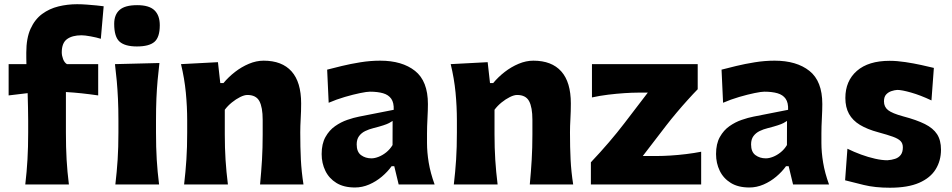

<svg xmlns="http://www.w3.org/2000/svg" viewBox="-20 -859 4432 894"><path d="M97.7 0H300.8Q293.3 -59.7 290.1 -116.1Q286.9 -172.5 286.9 -242.4V-430.5Q323.7 -428.4 360.8 -424.4Q397.9 -420.4 437.2 -414.7V-560.4H291.7Q280.1 -567.2 273.8 -583.7Q267.6 -600.3 267.6 -614.9Q267.6 -659 292 -676.8Q316.4 -694.7 359.7 -694.7Q375 -694.7 402.5 -689.6Q430 -684.6 449.5 -678.4L462.7 -829.8Q450.7 -831.5 429.4 -833.7Q408 -835.8 384 -837.6Q360 -839.4 339 -839.4Q294.3 -839.4 252.1 -829.1Q210 -818.8 176.1 -793.9Q142.3 -768.9 122.3 -725Q102.4 -681.2 102.4 -613.9Q102.4 -601.2 102.5 -587.8Q102.7 -574.4 103 -560.4H20.2V-414.7L108.7 -425.3Q109.5 -389.8 110.4 -358.1Q111.2 -326.3 111.2 -298V-242.4Q111.2 -172.5 107.9 -116.1Q104.7 -59.7 97.7 0Z M517.1 0H720.7Q713.2 -59.7 709.8 -116.1Q706.4 -172.5 706.4 -242.4V-298.2Q706.4 -355.6 708.3 -400.7Q710.3 -445.8 713.9 -485.4Q717.4 -525.1 722.3 -565.6L515.3 -560.4Q520.2 -520.7 523.7 -481.8Q527.2 -442.9 529.3 -398.6Q531.4 -354.3 531.4 -298.2V-242.4Q531.4 -172.5 527.8 -116.1Q524.1 -59.7 517.1 0ZM617.5 -642.7Q674.3 -642.7 699.1 -664.1Q724 -685.5 724 -741.5Q724 -787.3 699.2 -811.1Q674.5 -835 618.7 -835Q562 -835 536.9 -812.8Q511.7 -790.7 511.7 -747.9Q511.7 -687.2 536.9 -665Q562 -642.7 617.5 -642.7Z M837.2 0H1041.2Q1033.7 -59.7 1030.2 -114.9Q1026.7 -170.1 1026.7 -232.7V-348Q1040.5 -366.5 1059.7 -382Q1078.8 -397.5 1098.2 -407.1Q1117.7 -416.8 1131.8 -416.8Q1172.2 -416.8 1187.7 -388.2Q1203.1 -359.5 1203.1 -301.1V-232.7Q1203.1 -170.1 1199.9 -114.9Q1196.6 -59.7 1190.9 0H1393.1Q1383.8 -59.7 1380.9 -116.1Q1378.1 -172.5 1378.1 -242.4Q1378.1 -271.6 1380.1 -306.2Q1382.2 -340.7 1382.2 -377.3Q1382.2 -476.7 1337.6 -526.6Q1293 -576.5 1207.5 -576.5Q1173.5 -576.5 1139 -562Q1104.5 -547.5 1074 -523.8Q1043.5 -500 1020.5 -472.2H1005.7L994.8 -569.5L822.8 -560.4Q839 -493 845.3 -427.6Q851.6 -362.1 851.6 -298.2V-242.4Q851.6 -172.5 847.9 -116.1Q844.2 -59.7 837.2 0Z M1709.5 -121.7Q1681.5 -121.7 1661.1 -136.7Q1640.8 -151.7 1640.8 -186.5Q1640.8 -210.3 1651.8 -225.2Q1662.8 -240.1 1680.4 -248.7Q1698.1 -257.3 1717.9 -262.2Q1748.2 -269.9 1765.3 -275.6Q1782.4 -281.2 1791.9 -286.2Q1801.4 -291.2 1808.1 -295.9L1807.8 -183.6Q1795.7 -163.6 1778.4 -149.7Q1761.1 -135.9 1742.8 -128.8Q1724.6 -121.7 1709.5 -121.7ZM1632.6 14Q1666.7 14 1698.9 0.1Q1731.1 -13.8 1758.1 -36.6Q1785 -59.4 1803.4 -85.1H1815.8L1836.3 0H2003.7Q1984.2 -53.7 1976.2 -101.9Q1968.3 -150.1 1968.3 -192.9V-237.6Q1968.3 -268.7 1970.4 -307.9Q1972.5 -347.2 1972.5 -374.5Q1972.5 -481.3 1912.5 -528.9Q1852.5 -576.5 1750.3 -576.5Q1704.6 -576.5 1658 -569Q1611.5 -561.5 1571.2 -551.7Q1530.9 -541.8 1503.3 -534.7L1510.4 -380.5Q1546.2 -396 1585.6 -407.6Q1625 -419.1 1656.8 -425.6Q1688.6 -432.1 1702.3 -432.1Q1738.4 -432.1 1763.7 -424.8Q1788.9 -417.5 1801.8 -399.1Q1814.6 -380.7 1813.2 -347.7L1651.5 -315.9Q1627.3 -311.2 1597.3 -300.9Q1567.4 -290.7 1540.2 -271.6Q1513 -252.6 1495.4 -221Q1477.7 -189.5 1477.7 -141.8Q1477.7 -99.1 1495 -63.6Q1512.2 -28.2 1546.5 -7.1Q1580.9 14 1632.6 14Z M2093.1 0H2297Q2289.6 -59.7 2286.1 -114.9Q2282.6 -170.1 2282.6 -232.7V-348Q2296.4 -366.5 2315.5 -382Q2334.6 -397.5 2354.1 -407.1Q2373.5 -416.8 2387.7 -416.8Q2428.1 -416.8 2443.5 -388.2Q2459 -359.5 2459 -301.1V-232.7Q2459 -170.1 2455.7 -114.9Q2452.5 -59.7 2446.8 0H2648.9Q2639.6 -59.7 2636.8 -116.1Q2634 -172.5 2634 -242.4Q2634 -271.6 2636 -306.2Q2638 -340.7 2638 -377.3Q2638 -476.7 2593.4 -526.6Q2548.8 -576.5 2463.4 -576.5Q2429.4 -576.5 2394.9 -562Q2360.4 -547.5 2329.8 -523.8Q2299.3 -500 2276.4 -472.2H2261.6L2250.7 -569.5L2078.6 -560.4Q2094.9 -493 2101.2 -427.6Q2107.4 -362.1 2107.4 -298.2V-242.4Q2107.4 -172.5 2103.8 -116.1Q2100.1 -59.7 2093.1 0Z M2731.3 0H3244.8V-152.5Q3212.7 -146.2 3175.2 -141.6Q3137.7 -137 3102.3 -134.8Q3066.9 -132.6 3040.4 -132.6H2973L3082.8 -275.6Q3105.1 -304.4 3131 -335.1Q3156.9 -365.9 3182.5 -394.1Q3208 -422.4 3228.7 -443.5V-560.4H2736.3V-405.3Q2771.8 -413.2 2811.3 -418.1Q2850.7 -422.9 2887.1 -425.3Q2923.5 -427.7 2949.5 -427.7H2996.3L2886.9 -284.7Q2854.7 -242.5 2815.2 -196.4Q2775.7 -150.2 2731.3 -103.4Z M3545.9 -121.7Q3517.9 -121.7 3497.6 -136.7Q3477.2 -151.7 3477.2 -186.5Q3477.2 -210.3 3488.2 -225.2Q3499.2 -240.1 3516.8 -248.7Q3534.5 -257.3 3554.4 -262.2Q3584.6 -269.9 3601.7 -275.6Q3618.8 -281.2 3628.3 -286.2Q3637.9 -291.2 3644.5 -295.9L3644.2 -183.6Q3632.2 -163.6 3614.8 -149.7Q3597.5 -135.9 3579.3 -128.8Q3561 -121.7 3545.9 -121.7ZM3469.1 14Q3503.1 14 3535.3 0.1Q3567.5 -13.8 3594.5 -36.6Q3621.4 -59.4 3639.8 -85.1H3652.2L3672.7 0H3840.2Q3820.6 -53.7 3812.7 -101.9Q3804.7 -150.1 3804.7 -192.9V-237.6Q3804.7 -268.7 3806.8 -307.9Q3808.9 -347.2 3808.9 -374.5Q3808.9 -481.3 3748.9 -528.9Q3689 -576.5 3586.8 -576.5Q3541 -576.5 3494.5 -569Q3447.9 -561.5 3407.6 -551.7Q3367.4 -541.8 3339.7 -534.7L3346.8 -380.5Q3382.6 -396 3422 -407.6Q3461.4 -419.1 3493.2 -425.6Q3525.1 -432.1 3538.7 -432.1Q3574.9 -432.1 3600.1 -424.8Q3625.3 -417.5 3638.2 -399.1Q3651 -380.7 3649.6 -347.7L3488 -315.9Q3463.7 -311.2 3433.8 -300.9Q3403.8 -290.7 3376.6 -271.6Q3349.4 -252.6 3331.8 -221Q3314.1 -189.5 3314.1 -141.8Q3314.1 -99.1 3331.4 -63.6Q3348.6 -28.2 3383 -7.1Q3417.3 14 3469.1 14Z M4123.4 15.1Q4207.4 15.1 4259.8 -7.8Q4312.2 -30.8 4336.8 -70.9Q4361.5 -111 4361.5 -162.1Q4361.5 -205.7 4343.3 -234Q4325 -262.2 4286.3 -281.5Q4247.6 -300.8 4185.7 -317.1Q4134.1 -331.1 4115.1 -346.2Q4096 -361.3 4096 -387Q4096 -408 4106.1 -419Q4116.2 -430 4130.6 -434.7Q4145 -439.5 4157.9 -440.4Q4178.7 -440.4 4222 -428.1Q4265.3 -415.9 4317.1 -391.4L4328.3 -542.8Q4305.5 -548.5 4270.1 -556.2Q4234.7 -564 4195.6 -569.9Q4156.6 -575.8 4122.2 -575.8Q4023.6 -575.8 3969.9 -529Q3916.2 -482.1 3916.2 -402.7Q3916.2 -359.4 3933.2 -328.7Q3950.2 -298 3984.3 -277.4Q4018.4 -256.8 4069.2 -243.2Q4112.5 -231.4 4137.5 -222.4Q4162.4 -213.4 4173.2 -202.3Q4183.9 -191.2 4183.9 -173Q4183.9 -150.6 4174.1 -137.7Q4164.2 -124.8 4147.8 -119.5Q4131.3 -114.1 4111.8 -112.8Q4086.4 -112.8 4054.6 -120Q4022.8 -127.1 3989.5 -139.3Q3956.2 -151.5 3925.8 -166.5L3915 -19.5Q3949.5 -10.7 4001.7 2.2Q4053.9 15.1 4123.4 15.1Z"/></svg>

Font: Pinar FD VF
Style: Regular
Weight: 300
Designer: Amin Abedi
Version: Version 2.000